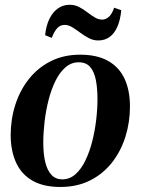

<svg xmlns="http://www.w3.org/2000/svg" viewBox="-20 -750 574 783"><path d="M307 -527Q376 -527 421 -501.5Q466 -476 488 -428.8Q510 -381.5 510 -315.5Q510 -251.5 491.5 -192.5Q473 -133.5 436.8 -87.2Q400.5 -41 347.5 -14.2Q294.5 12.5 226 12.5Q157.5 12.5 112.5 -13.2Q67.5 -39 45.8 -86.5Q24 -134 23.5 -197.5Q23.5 -263.5 42.5 -322.8Q61.5 -382 98 -428Q134.5 -474 187.2 -500.5Q240 -527 307 -527ZM301 -496Q270.5 -496 246.8 -475.2Q223 -454.5 206 -419.8Q189 -385 178 -342Q167 -299 161.8 -254Q156.5 -209 156.5 -168.5Q156.5 -121.5 164.8 -88Q173 -54.5 190.2 -36.5Q207.5 -18.5 234 -18.5Q264 -18.5 287.5 -39.2Q311 -60 328 -95Q345 -130 356 -173Q367 -216 372.2 -260.8Q377.5 -305.5 377.5 -345.5Q377.5 -389.5 371 -423.2Q364.5 -457 348 -476.5Q331.5 -496 301 -496ZM164 -606.5Q168 -645.5 181.5 -673Q195 -700.5 216 -715.5Q237 -730.5 264 -730.5Q285.5 -730.5 303 -721.2Q320.5 -712 336 -700Q351.5 -688 366.5 -679Q381.5 -670 397.5 -670Q410 -670 423 -680.5Q436 -691 445.5 -718.5L474.5 -708.5Q471 -670 459.2 -642.2Q447.5 -614.5 427.8 -599.8Q408 -585 380.5 -585Q360.5 -585 342.2 -594.5Q324 -604 307 -616.8Q290 -629.5 274.5 -639Q259 -648.5 244 -648.5Q226.5 -648.5 214.2 -636Q202 -623.5 191 -595.5Z"/></svg>

Font: Merriweather 120pt SemiBold
Style: Italic
Weight: 600
Italic angle: -7.8°
Version: Version 2.101